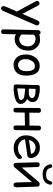

<svg xmlns="http://www.w3.org/2000/svg" viewBox="1401 -2212 1092 3936"><g transform="rotate(90 1947.0 -244.0)"><path d="M468.8 -502.4Q515.6 -482.4 490.7 -424.8L211.9 218.3Q178.2 296.4 135.3 278.8Q84 257.8 117.7 180.2L214.8 -44.4L11.7 -420.4Q-19.5 -478 23.4 -501Q68.8 -525.4 99.6 -467.3L263.2 -156.2L397 -464.4Q421.9 -522 468.8 -502.4Z M630.9 278.8Q580.1 278.8 581.1 230L596.7 -476.6Q597.7 -529.8 649.9 -528.8Q675.3 -528.3 687.5 -500.5Q711.9 -519.5 801.8 -518.6Q888.7 -518.1 952.6 -448.7Q1016.1 -380.9 1016.1 -290Q1016.6 -158.7 959 -86.9Q894.5 -6.8 799.8 0Q716.3 6.3 683.6 -26.4Q683.1 -26.9 682.1 -27.3L676.3 232.9Q675.3 278.8 630.9 278.8ZM690.9 -394.5 685.1 -141.6Q732.4 -88.9 787.1 -92.8Q859.4 -97.7 896.5 -152.8Q928.2 -199.2 929.2 -266.6Q930.2 -329.6 892.6 -376.5Q860.4 -416.5 797.9 -424.8Q731.4 -433.6 690.9 -394.5Z M1335.4 -412.6Q1271.5 -411.1 1239.7 -368.2Q1190.9 -301.8 1190.9 -222.2Q1190.9 -145.5 1226.1 -107.4Q1262.2 -68.4 1309.1 -68.4Q1362.3 -68.4 1398.9 -107.4Q1437.5 -148.9 1438 -240.7Q1438.5 -414.6 1335.4 -412.6ZM1331.5 -512.2Q1529.3 -510.7 1528.8 -231Q1528.3 -111.8 1476.1 -49.8Q1417.5 24.9 1297.4 23.9Q1210.4 23.4 1149.9 -48.3Q1095.2 -113.3 1095.2 -231Q1095.2 -342.3 1160.6 -428.2Q1225.1 -513.2 1331.5 -512.2Z M1801.8 -427.2 1796.9 -291.5Q1932.6 -277.3 1969.7 -314.5Q2008.8 -353.5 1973.6 -392.6Q1948.2 -420.9 1858.4 -426.3ZM1761.7 -514.2Q1771 -514.2 1778.3 -512.2Q1812 -518.6 1876.5 -508.8Q2048.3 -483.9 2066.4 -402.3Q2085 -319.3 2026.4 -268.6Q2017.1 -260.7 2005.9 -253.9Q2027.3 -247.1 2039.6 -238.3Q2134.8 -169.9 2100.6 -79.1Q2081.1 -27.8 1961.4 2Q1851.6 28.8 1754.4 19.5Q1750.5 20 1745.6 20Q1709 19 1710.4 -24.4L1723.6 -476.6Q1725.1 -514.2 1761.7 -514.2ZM1834.5 -211.4Q1826.2 -210.9 1817.4 -210.4Q1805.2 -210 1794.9 -210.9L1791 -52.7Q1839.4 -55.7 1923.8 -70.8Q2000 -85 2014.6 -98.6Q2055.2 -139.6 1988.8 -185.1Q1971.7 -196.8 1850.1 -209.5Q1841.8 -210.4 1834.5 -211.4Z M2241.2 -537.6Q2291.5 -536.6 2291 -489.7L2288.1 -298.8Q2420.9 -300.8 2553.7 -302.7L2555.2 -491.7Q2555.7 -538.6 2603 -537.6Q2653.3 -536.6 2652.8 -489.7L2646 -18.1Q2645.5 27.8 2592.3 25.9Q2550.8 24.4 2551.3 -22L2552.7 -209.5L2287.1 -204.1Q2285.6 -111.3 2284.2 -18.1Q2283.7 27.8 2230.5 25.9Q2189 24.4 2189.5 -22L2193.4 -491.7Q2193.8 -538.6 2241.2 -537.6Z M2836.4 -211.4Q2838.9 -156.2 2886.2 -114.7Q2940.9 -66.4 3009.3 -66.9Q3108.9 -67.9 3143.1 -106Q3175.8 -142.6 3196.8 -147Q3220.2 -151.9 3230 -132.3Q3252.9 -86.9 3208.5 -47.4Q3130.4 22 3003.4 21Q2910.2 20 2840.3 -37.6Q2753.4 -108.9 2753.4 -231Q2753.4 -331.5 2808.1 -410.2Q2876.5 -508.3 2984.9 -515.1Q3097.7 -522 3161.1 -459.5Q3221.2 -400.9 3218.8 -326.2Q3216.8 -266.1 3164.6 -258.8ZM2847.2 -292 3134.3 -334Q3127 -376.5 3089.8 -400.4Q3046.9 -427.7 2998.5 -427.2Q2931.2 -427.2 2882.3 -367.2Q2860.8 -340.3 2847.2 -292Z M3555.7 -642.6Q3660.2 -640.1 3684.6 -713.4Q3706.5 -780.3 3741.2 -768.1Q3778.3 -754.9 3758.8 -697.8Q3714.8 -570.8 3553.7 -571.8Q3403.3 -572.8 3358.9 -685.5Q3329.6 -759.3 3373 -767.6Q3417 -775.9 3427.2 -722.2Q3441.4 -645.5 3555.7 -642.6ZM3317.4 -40.5 3306.6 -460.4Q3305.7 -509.8 3350.6 -511.2Q3402.3 -512.7 3403.3 -463.4L3413.6 -144L3704.1 -485.8Q3713.9 -497.6 3724.6 -503.4Q3734.9 -510.7 3752 -511.2Q3803.7 -512.7 3804.7 -463.4L3818.4 -43.5Q3820.3 23.4 3771.5 24.9Q3720.7 26.4 3718.8 -40.5L3710.9 -353.5L3407.7 4.9Q3390.6 24.9 3357.4 24.9Q3318.8 24.4 3317.4 -40.5Z"/></g></svg>

Font: Comic Relief LRS
Style: Regular
Weight: 400
Designer: Jeff Davis
Foundry: Loudifier
Version: Version 1.0